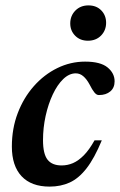

<svg xmlns="http://www.w3.org/2000/svg" viewBox="-20 -680 445 712"><path d="M261 -408Q236.5 -408 214.5 -386.8Q192.5 -365.5 175.8 -330Q159 -294.5 149.2 -250.2Q139.5 -206 139.5 -160Q139.5 -109.5 156.2 -88Q173 -66.5 208.5 -66.5Q230.5 -66.5 250.8 -75.2Q271 -84 291 -104.2Q311 -124.5 330.5 -159.5H357.5Q330 -93 301 -55.8Q272 -18.5 238.5 -3.2Q205 12 164 12Q96 12 60 -26.5Q24 -65 24 -136.5Q24 -203.5 45.8 -260.5Q67.5 -317.5 105.5 -360.5Q143.5 -403.5 192.5 -427.5Q241.5 -451.5 295.5 -451.5Q352.5 -451.5 378.8 -430Q405 -408.5 405 -378.5Q405 -354.5 389 -341Q373 -327.5 347 -327.5Q338.5 -327 330.2 -337Q322 -347 312 -367Q301.5 -386.5 289 -397.2Q276.5 -408 261 -408ZM306 -529Q277 -529 258.8 -547.5Q240.5 -566 240.5 -593Q240.5 -621.5 259.5 -640.8Q278.5 -660 308 -660Q337.5 -660 355.5 -641.5Q373.5 -623 373.5 -595.5Q373.5 -567.5 354.8 -548.2Q336 -529 306 -529Z"/></svg>

Font: Newsreader 24pt SemiBold
Style: Italic
Weight: 600
Italic angle: -17°
Designer: Hugues Gentile
Foundry: Production Type
Version: Version 1.003